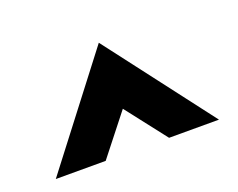

<svg xmlns="http://www.w3.org/2000/svg" viewBox="-60 -859 595 481"><g transform="rotate(-20 237.5 -619.0)"><path d="M18 -477H151L236 -585L320 -477H453L236 -761Z"/></g></svg>

Font: Charger Sport
Style: UltNrw
Weight: 1000
Designer: Jasper
Foundry: Cannot Into Space Fonts
Version: Version 1.1